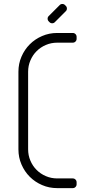

<svg xmlns="http://www.w3.org/2000/svg" viewBox="-20 -970 465 990"><path d="M355 -50H275C254.3 -50 234.8 -53.9 216.5 -61.8C198.2 -69.6 182.2 -80.2 168.8 -93.8C155.2 -107.2 144.6 -123.2 136.8 -141.5C128.9 -159.8 125 -179.3 125 -200V-600C125 -620.7 128.9 -640.2 136.8 -658.5C144.6 -676.8 155.2 -692.8 168.8 -706.2C182.2 -719.8 198.2 -730.4 216.5 -738.2C234.8 -746.1 254.3 -750 275 -750H355C360.7 -750 365.4 -751.9 369.2 -755.8C373.1 -759.6 375 -764.3 375 -770V-780C375 -785.7 373.1 -790.4 369.2 -794.2C365.4 -798.1 360.7 -800 355 -800H275C247.3 -800 221.3 -794.8 197 -784.2C172.7 -773.8 151.5 -759.5 133.5 -741.5C115.5 -723.5 101.2 -702.3 90.8 -678C80.2 -653.7 75 -627.7 75 -600V-200C75 -172.3 80.2 -146.3 90.8 -122C101.2 -97.7 115.5 -76.5 133.5 -58.5C151.5 -40.5 172.7 -26.2 197 -15.8C221.3 -5.2 247.3 0 275 0H355C360.7 0 365.4 -1.9 369.2 -5.8C373.1 -9.6 375 -14.3 375 -20V-30C375 -35.7 373.1 -40.4 369.2 -44.2C365.4 -48.1 360.7 -50 355 -50ZM287.5 -943.5 231.5 -887.5C227.5 -883.8 225.5 -879.2 225.5 -873.8C225.5 -868.2 227.5 -863.5 231.5 -859.5L235 -856C238.7 -852 243.3 -850 249 -850C254.7 -850 259.3 -852 263 -856L319 -912C323 -915.7 325 -920.3 325 -926C325 -931.7 323 -936.3 319 -940L315.5 -943.5C311.8 -947.5 307.2 -949.5 301.5 -949.5C295.8 -949.5 291.2 -947.5 287.5 -943.5Z"/></svg>

Font: lerotica
Style: Regular
Weight: 400
Designer: defharo
Foundry: deFharo
Version: Version 1.001 2011